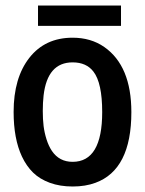

<svg xmlns="http://www.w3.org/2000/svg" viewBox="-20 -659 519 688"><path d="M116.2 -566.4V-639.2H413.6V-566.4ZM136.2 -316.9Q133.3 -291 133.3 -261.2Q133.3 -231.4 136.2 -207.5Q139.2 -183.6 146.7 -159.7Q154.3 -135.7 166 -118.2Q192.4 -79.1 240.2 -79.1Q346.2 -79.1 346.2 -257.3Q346.2 -361.8 314.9 -402.3Q289.6 -435.5 240.2 -435.5Q149.9 -435.5 136.2 -316.9ZM28.8 -257.8Q28.8 -379.9 85.2 -451.9Q141.6 -523.9 240.2 -523.9Q305.7 -523.9 353.5 -490.7Q450.7 -422.9 450.7 -257.3Q450.7 -50.8 321.8 -3.9Q286.1 9.3 240.5 9.3Q194.8 9.3 158.7 -3.9Q122.6 -17.1 98.6 -40.5Q74.7 -64 58.6 -98.1Q28.8 -161.6 28.8 -257.8Z"/></svg>

Font: News Cycle
Style: Bold
Weight: 700
Version: Version 0.5.1